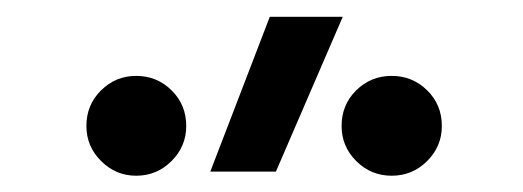

<svg xmlns="http://www.w3.org/2000/svg" viewBox="-20 -815 626 230"><path d="M231.9 -609.4 303.2 -794.9H390.6L310.5 -609.4ZM449.2 -604.5Q424.3 -604.5 406.7 -622.1Q389.2 -639.6 389.2 -664.1Q389.2 -689.5 406.7 -706.8Q424.3 -724.1 449.2 -724.1Q474.1 -724.1 491.7 -706.8Q509.3 -689.5 509.3 -664.1Q509.3 -639.6 491.7 -622.1Q474.1 -604.5 449.2 -604.5ZM143.1 -604.5Q118.7 -604.5 101.1 -622.1Q83.5 -639.6 83.5 -664.1Q83.5 -689.5 101.1 -706.8Q118.7 -724.1 143.1 -724.1Q168 -724.1 185.5 -706.8Q203.1 -689.5 203.1 -664.1Q203.1 -639.6 185.5 -622.1Q168 -604.5 143.1 -604.5Z"/></svg>

Font: Cascadia Mono SemiLight
Style: Regular
Weight: 350
Monospace: yes
Designer: Aaron Bell
Foundry: Saja Typeworks
Version: Version 2404.023; ttfautohint (v1.8.4)